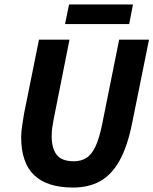

<svg xmlns="http://www.w3.org/2000/svg" viewBox="-20 -830 689 862"><path d="M308 12Q192 12 133.5 -43.5Q75 -99 75 -215Q75 -237 79.5 -266Q84 -295 88 -320L155 -652H292L221 -295Q217 -275 214.5 -256Q212 -237 212 -219Q212 -164 234.5 -135Q257 -106 312 -106Q343 -106 367 -120.5Q391 -135 408.5 -172Q426 -209 439 -274L515 -652H649L573 -276Q552 -172 516.5 -108.5Q481 -45 429.5 -16.5Q378 12 308 12ZM272 -722 290 -810H577L560 -722Z"/></svg>

Font: Source Sans 3
Style: Bold Italic
Weight: 700
Italic angle: -11°
Designer: Paul D. Hunt
Foundry: Adobe
Version: Version 3.052;hotconv 1.1.0;makeotfexe 2.6.0